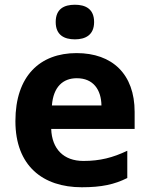

<svg xmlns="http://www.w3.org/2000/svg" viewBox="-20 -780 631 810"><path d="M296 -760C251 -760 215 -743 215 -687C215 -632 251 -614 296 -614C340 -614 377 -632 377 -687C377 -743 340 -760 296 -760ZM303 -556C149 -556 45 -460 45 -269C45 -80 161 10 325 10C409 10 463 -2 517 -29V-144C456 -115 402 -101 332 -101C248 -101 199 -152 196 -236H548V-308C548 -467 454 -556 303 -556ZM304 -450C374 -450 407 -401 408 -335H199C205 -414 246 -450 304 -450Z"/></svg>

Font: Noto Kufi Arabic
Style: Bold
Weight: 700
Designer: Monotype Design Team, David Williams, Khaled Hosny
Foundry: Google LLC
Version: Version 2.109